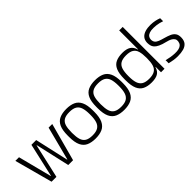

<svg xmlns="http://www.w3.org/2000/svg" viewBox="115 -1968 3018 3018"><g transform="rotate(-45 1623.5 -459.5)"><path d="M177 0 6 -634H87L231 -73H236L363 -634H469L595 -73H600L745 -634H826L655 0H548L419 -569H414L285 0Z M1149 11Q1059 11 996.5 -17Q934 -45 901.5 -113.5Q869 -182 869 -302V-332Q869 -452 900.5 -520.5Q932 -589 994.5 -617.5Q1057 -646 1149 -646Q1238 -646 1300.5 -618Q1363 -590 1396 -521.5Q1429 -453 1429 -332V-302Q1429 -182 1396 -113.5Q1363 -45 1300.5 -17Q1238 11 1149 11ZM1149 -58Q1228 -58 1272 -85Q1316 -112 1334 -167.5Q1352 -223 1352 -309V-325Q1352 -412 1334.5 -467.5Q1317 -523 1273 -550Q1229 -577 1149 -577Q1068 -577 1024 -550Q980 -523 963.5 -467.5Q947 -412 947 -325V-309Q947 -223 964 -167.5Q981 -112 1025 -85Q1069 -58 1149 -58Z M1786 11Q1696 11 1633.5 -17Q1571 -45 1538.5 -113.5Q1506 -182 1506 -302V-332Q1506 -452 1537.5 -520.5Q1569 -589 1631.5 -617.5Q1694 -646 1786 -646Q1875 -646 1937.5 -618Q2000 -590 2033 -521.5Q2066 -453 2066 -332V-302Q2066 -182 2033 -113.5Q2000 -45 1937.5 -17Q1875 11 1786 11ZM1786 -58Q1865 -58 1909 -85Q1953 -112 1971 -167.5Q1989 -223 1989 -309V-325Q1989 -412 1971.5 -467.5Q1954 -523 1910 -550Q1866 -577 1786 -577Q1705 -577 1661 -550Q1617 -523 1600.5 -467.5Q1584 -412 1584 -325V-309Q1584 -223 1601 -167.5Q1618 -112 1662 -85Q1706 -58 1786 -58Z M2395 11Q2307 11 2247 -18Q2187 -47 2157 -115.5Q2127 -184 2127 -302V-332Q2127 -453 2157 -521.5Q2187 -590 2247 -618Q2307 -646 2395 -646Q2484 -646 2534.5 -614Q2585 -582 2605 -511Q2625 -440 2625 -324V-298Q2625 -182 2604 -114Q2583 -46 2533 -17.5Q2483 11 2395 11ZM2599 -119V-139H2614V-119ZM2408 -58Q2488 -58 2532 -85Q2576 -112 2593 -167.5Q2610 -223 2610 -309V-325Q2610 -412 2593.5 -467.5Q2577 -523 2533 -550Q2489 -577 2408 -577Q2328 -577 2284 -550Q2240 -523 2222.5 -467.5Q2205 -412 2205 -325V-309Q2205 -223 2223 -167.5Q2241 -112 2285 -85Q2329 -58 2408 -58ZM2599 -490V-509H2614V-490ZM2610 0V-930H2688V0Z M2976 10Q2931 10 2885 3Q2839 -4 2795 -15V-83Q2841 -71 2885 -64Q2929 -57 2973 -55Q3027 -53 3060 -62Q3093 -71 3111 -86.5Q3129 -102 3136 -120.5Q3143 -139 3145 -156Q3148 -187 3134 -208.5Q3120 -230 3097.5 -244Q3075 -258 3051 -266Q3027 -274 3009 -278Q2932 -296 2886 -318.5Q2840 -341 2818 -366.5Q2796 -392 2789.5 -421.5Q2783 -451 2783 -483Q2785 -541 2815.5 -577Q2846 -613 2899 -629.5Q2952 -646 3018 -645Q3073 -644 3118 -634.5Q3163 -625 3201 -610V-544Q3172 -555 3141 -562Q3110 -569 3079.5 -573Q3049 -577 3019 -577Q2964 -578 2929 -565.5Q2894 -553 2877.5 -530Q2861 -507 2860 -477Q2860 -436 2879 -412Q2898 -388 2936 -373Q2974 -358 3030 -343Q3085 -328 3129.5 -308.5Q3174 -289 3199 -254Q3224 -219 3222 -157Q3220 -93 3189 -56.5Q3158 -20 3103.5 -5Q3049 10 2976 10Z"/></g></svg>

Font: Matangi Medium
Style: Regular
Weight: 500
Designer: Prashant Pant
Foundry: The Graphic Ant
Version: Version 3.002